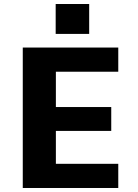

<svg xmlns="http://www.w3.org/2000/svg" viewBox="-20 -937 690 957"><path d="M93.5 0V-700H569.5V-579.5H258.5V-403.5H534.5V-284.5H258.5V-120.5H569.5V0ZM257.5 -917H424.5V-768H257.5Z"/></svg>

Font: Trispace
Style: Bold
Weight: 700
Designer: Tyler Finck
Foundry: Etcetera Type Company
Version: Version 1.210; ttfautohint (v1.8.3)